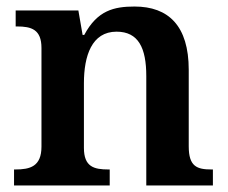

<svg xmlns="http://www.w3.org/2000/svg" viewBox="-20 -568 699 588"><path d="M23 0H316V-49H312C268 -49 237 -57 237 -115V-313C237 -397 261 -471 337 -471C404 -471 428 -421 428 -335V0H632V-49H628C583 -49 558 -58 558 -120V-354C558 -489 496 -548 392 -548C329 -548 278 -536 238 -461H233L220 -536H28V-487H32C76 -487 107 -478 107 -421V-119C107 -58 72 -49 27 -49H23Z"/></svg>

Font: Noto Serif Tamil SemiBold
Style: Regular
Weight: 600
Designer: Indian Type Foundry, Tom Grace, and the Monotype Design Team
Foundry: Monotype Imaging Inc.
Version: Version 2.004